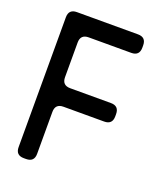

<svg xmlns="http://www.w3.org/2000/svg" viewBox="-134 -793 738 887"><g transform="rotate(20 235.0 -350.0)"><path d="M90 9H101Q141 9 141 -31V-237Q141 -277 181 -277H381Q421 -277 421 -317V-328Q421 -368 381 -368H181Q141 -368 141 -408V-578Q141 -618 181 -618H390Q430 -618 430 -658V-669Q430 -709 390 -709H90Q50 -709 50 -669V-31Q50 9 90 9Z"/></g></svg>

Font: WDXL Lubrifont TC
Style: Regular
Weight: 400
Designer: [WDXL Lubrifont] Copyright 2020-2022 (c) NightFurySL2001, Skr-ZERO; [ZCOOL QingKe HuangYou] Copyright 2018-2022 (c) The 
Version: Version 2.001;hotconv 1.1.1;makeotfexe 2.6.0